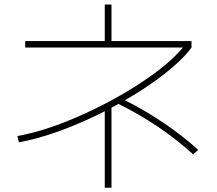

<svg xmlns="http://www.w3.org/2000/svg" viewBox="-20 -788 978 867"><path d="M805.7 -573.2H93.8V-602.5H453.1V-767.6H483.4V-602.5H844.7V-573.2Q804.2 -518.1 725.1 -456.1Q646 -394 544.4 -335.4Q636.7 -288.6 721.2 -231.4Q805.7 -174.3 875 -111.3L852.5 -90.8Q781.2 -155.8 695.6 -213.9Q609.9 -272 515.1 -318.8L483.4 -301.8V59.6H453.1V-285.6Q351.6 -233.9 250.5 -197Q149.4 -160.2 65.4 -145.5L58.6 -173.8Q179.2 -194.8 329.8 -260.3Q480.5 -325.7 611.1 -410.9Q741.7 -496.1 805.7 -573.2Z"/></svg>

Font: Pretendard Thin
Style: Regular
Weight: 100
Designer: Base glyphs from Inter by Rasmus Andersson; Hangeul glyphs from Noto Sans CJK(Source Han Sans) by Jang Soo-young and Kan
Foundry: Kil Hyung-jin
Version: Version 1.309